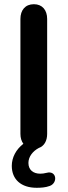

<svg xmlns="http://www.w3.org/2000/svg" viewBox="-20 -698 321 912"><path d="M154 194C173 194 196 193 217 185C256 170 249 110 201 123C190 126 180 127 171 127C139 127 115 110 115 76C115 46 136 20 164 5C190 -4 204 -29 204 -62V-608C204 -650 181 -678 141 -678C100 -678 77 -650 77 -608V-62C77 -43 82 -27 91 -15C56 12 36 50 36 90C36 154 80 194 154 194Z"/></svg>

Font: SN Pro SemiBold
Style: Regular
Weight: 600
Designer: Tobias Whetton
Foundry: Supernotes
Version: Version 1.003;Glyphs 3.3 (3324)